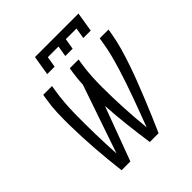

<svg xmlns="http://www.w3.org/2000/svg" viewBox="-249 -1126 1298 1298"><g transform="rotate(-45 400.0 -477.5)"><path d="M167 0Q160 -57 154.5 -114.5Q149 -172 144.5 -230Q140 -288 137.5 -346Q135 -404 134 -462.5Q133 -521 135 -580Q137 -639 147 -698L153 -735H237L231 -698Q223 -648 219 -598Q215 -548 214 -498.5Q213 -449 213.5 -399.5Q214 -350 215 -300.5Q216 -251 218 -202Q220 -153 223 -104L391 -594Q392 -620 394.5 -646Q397 -672 401 -698L407 -735H491L485 -698Q477 -646 474 -594.5Q471 -543 471 -491.5Q471 -440 472.5 -389Q474 -338 476.5 -287.5Q479 -237 483 -186.5Q487 -136 492 -85Q511 -136 530 -186.5Q549 -237 567.5 -288Q586 -339 603.5 -390Q621 -441 636.5 -492Q652 -543 665.5 -594.5Q679 -646 687 -698L693 -735H777L771 -698Q761 -639 744 -580Q727 -521 707 -462.5Q687 -404 664.5 -346Q642 -288 618.5 -230Q595 -172 570.5 -114.5Q546 -57 521 0H437Q423 -96 412 -192.5Q401 -289 395 -387L251 0ZM271 -815 294 -955H710L687 -815H616L629 -893H527L514 -815H444L457 -893H355L342 -815Z"/></g></svg>

Font: Iosevka Aile Oblique
Style: Regular
Weight: 400
Italic angle: -9°
Designer: Belleve Invis
Foundry: Belleve Invis
Version: Version 31.1.0; ttfautohint (v1.8.4)